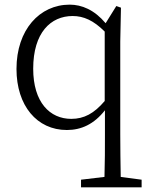

<svg xmlns="http://www.w3.org/2000/svg" viewBox="-20 -546 638 827"><path d="M123 -250C123 -406 199 -477 293 -477C340 -477 383 -458 431 -410V-111C385 -57 342 -34 287 -34C195 -34 123 -105 123 -250ZM268 14C330 14 385 -11 432 -71V32C432 92 432 154 430 216L329 228V261H590V228L500 216C499 155 498 93 498 32V-367L501 -513L481 -520L435 -446C386 -504 332 -526 280 -526C151 -526 51 -418 51 -249C51 -91 139 14 268 14Z"/></svg>

Font: Kiri Minchoo Light
Style: Regular
Weight: 300
Designer: Ryoko NISHIZUKA 西塚涼子 (kana & ideographs); Frank Grießhammer (Latin, Greek & Cyrillic);
akenotsuki.com/eyeben/fonts/ (U+
Foundry: Adobe
akenotsuki.com/eyeben/fonts/
Version: Version 4.002;hotconv 1.0.119;makeotfexe 2.5.65604